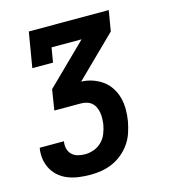

<svg xmlns="http://www.w3.org/2000/svg" viewBox="-109 -610 819 914"><g transform="rotate(-15 300.0 -152.5)"><path d="M225 215Q197 215 170 211.5Q143 208 118.5 199Q94 190 74 174Q54 158 41 135.5Q28 113 23.5 86.5Q19 60 23 33Q24 32 24 30.5Q24 29 24 28H143Q143 29 143 29.5Q143 30 143 30Q140 48 144.5 65Q149 82 161 93.5Q173 105 190 109.5Q207 114 225 114Q247 114 269 106Q291 98 307.5 81.5Q324 65 332.5 43.5Q341 22 345 0Q347 -15 347.5 -30Q348 -45 345.5 -59Q343 -73 337 -86Q331 -99 320.5 -108Q310 -117 296 -121Q282 -125 267 -125H137L153 -226L350 -419H202L190 -347H88L117 -520H511L494 -419L297 -226V-225Q326 -224 353 -214.5Q380 -205 401.5 -189Q423 -173 438 -149.5Q453 -126 460 -99Q467 -72 467 -42.5Q467 -13 462 16Q457 43 448 70Q439 97 422.5 121Q406 145 383 164Q360 183 333.5 194.5Q307 206 279.5 210.5Q252 215 225 215Z"/></g></svg>

Font: Iosevka Etoile Oblique
Style: Bold
Weight: 700
Italic angle: -9°
Designer: Belleve Invis
Foundry: Belleve Invis
Version: Version 15.5.2; ttfautohint (v1.8.4)